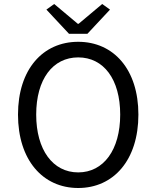

<svg xmlns="http://www.w3.org/2000/svg" viewBox="-20 -927 782 960"><path d="M251 -907 212 -879 325 -758H417L530 -879L491 -907L373 -808H369ZM371 13C548 13 672 -127 672 -354C672 -580 548 -718 371 -718C194 -718 70 -580 70 -354C70 -127 194 13 371 13ZM371 -65C244 -65 161 -178 161 -354C161 -531 244 -640 371 -640C498 -640 581 -531 581 -354C581 -178 498 -65 371 -65Z"/></svg>

Font: Spoqa Han Sans Neo
Style: Regular
Weight: 400
Designer: [Spoqa Han Sans Neo] Dong-huui Kim ___ Younghwa Kang ___ Yujin Lee ___ [Noto Sans] Ryoko NISHIZUKA ____ (kana & ideograp
Foundry: Spoqa (http://www.spoqa-han-sans.com)
Version: Version 1.100;hotconv 1.0.109;makeotfexe 2.5.65596